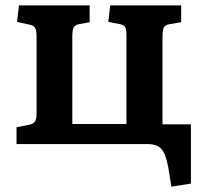

<svg xmlns="http://www.w3.org/2000/svg" viewBox="-20 -532 741 709"><path d="M613 157 601 84Q592 36 576 18Q560 0 525 0H41V-62L86 -71Q102 -74 108.5 -82.5Q115 -91 115 -111V-397Q115 -421 109.5 -429.5Q104 -438 89 -441L43 -451L50 -512H311V-450L273 -443Q257 -440 252 -430.5Q247 -421 247 -396V-74H447V-400Q447 -422 442.5 -431Q438 -440 422 -443L380 -451L387 -512H649V-450L607 -443Q590 -440 585 -430.5Q580 -421 580 -397V-73H685V146Z"/></svg>

Font: Literata 12pt SemiBold
Style: Regular
Weight: 600
Designer: Latin by Veronika Burian and Jose Scaglione. Greek by Irene Vlachou. Cyrillic by Vera Evstafieva.
Foundry: TypeTogether
Version: Version 3.002